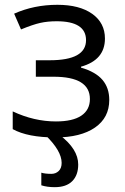

<svg xmlns="http://www.w3.org/2000/svg" viewBox="-20 -565 523 803"><path d="M188 -313Q339.8 -313 339.8 -397Q339.8 -476.1 216.8 -476.1Q179.2 -476.1 148.4 -469.2Q117.7 -462.4 67.9 -441.9L39.1 -507.8Q122.1 -544.9 220.2 -544.9Q312.5 -544.9 365.7 -507.1Q418.9 -469.2 418.9 -403.8Q418.9 -314 318.8 -286.1V-282.2Q380.4 -264.2 408.7 -230.7Q437 -197.3 437 -147Q437 -72.8 377.2 -31.5Q317.4 9.8 211.9 9.8Q96.2 9.8 33.2 -24.9V-99.1Q122.6 -57.1 213.9 -57.1Q284.2 -57.1 320.1 -81.3Q356 -105.5 356 -150.9Q356 -244.1 204.1 -244.1H129.9V-313ZM237.8 116.2Q237.8 65.9 169.9 0H230Q307.1 58.6 307.1 123Q307.1 167.5 282.2 192.6Q257.3 217.8 209 217.8Q177.2 217.8 152.8 210V157.2Q168.5 162.1 194.8 162.1Q212.9 162.1 225.3 150.4Q237.8 138.7 237.8 116.2Z"/></svg>

Font: XL-Viking
Style: Regular
Weight: 400
Foundry: Ascender Corporation
Version: Version 1.10 March 23, 2015